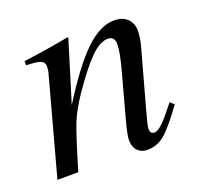

<svg xmlns="http://www.w3.org/2000/svg" viewBox="-87 -540 685 649"><g transform="rotate(-20 255.5 -216.0)"><path d="M465 -117 479 -104Q428 -34 401 -12.5Q374 9 339 9Q319 9 305.5 -4.5Q292 -18 292 -45Q292 -61 308 -120L352 -282Q366 -336 366 -361Q366 -390 342 -390Q313 -390 278.5 -355.5Q244 -321 194 -248Q161 -199 145.5 -160Q130 -121 94 0H19L115 -353Q117 -363 117 -373Q117 -388 103.5 -393.5Q90 -399 52 -400V-415Q156 -429 214 -441L218 -439L151 -221Q225 -339 279 -390Q333 -441 382 -441Q413 -441 430 -424.5Q447 -408 447 -380Q447 -355 437 -320L381 -117Q367 -67 367 -56Q367 -38 383 -38Q402 -38 444 -91Q451 -99 465 -117Z"/></g></svg>

Font: STIX MathJax Alphabets
Style: Italic
Weight: 400
Italic angle: -16.33°
Designer: MicroPress Inc., with final additions and corrections provided by Coen Hoffman, Elsevier (retired)
Version: Version 1.1.1